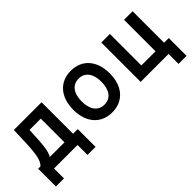

<svg xmlns="http://www.w3.org/2000/svg" viewBox="5 -1281 2091 2091"><g transform="rotate(-45 1050.0 -235.5)"><path d="M45 153H169V0H531V153H655V-121H583V-606H156C146 -277 141 -184 82 -121H45ZM225 -121C261 -184 267 -260 277 -486H451V-121Z M1050 17C1222 17 1331 -107 1331 -303C1331 -500 1222 -624 1050 -624C878 -624 769 -500 769 -303C769 -107 878 17 1050 17ZM898 -303C898 -429 954 -503 1050 -503C1146 -503 1202 -429 1202 -303C1202 -177 1146 -103 1050 -103C954 -103 898 -177 898 -303Z M1933 153H2057V-121H1985V-606H1853V-121H1635V-606H1503V0H1933Z"/></g></svg>

Font: Martian Mono Std Md
Style: Regular
Weight: 500
Monospace: yes
Designer: Roman Shamin
Foundry: Evil Martians
Version: Version 1.000